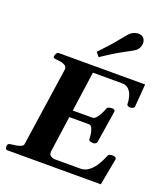

<svg xmlns="http://www.w3.org/2000/svg" viewBox="-172 -1101 1065 1221"><g transform="rotate(20 360.5 -491.0)"><path d="M246.6 -333 245.6 -379.9H462.4Q475.6 -381.8 488.3 -398.2Q501 -414.6 510.3 -433.8Q519.5 -453.1 522.5 -462.9Q525.4 -472.7 537.1 -475.8Q548.8 -479 559.6 -479Q564.9 -479 572 -474.9Q579.1 -470.7 577.6 -462.4L543.5 -246.1Q542 -237.8 533.9 -233.6Q525.9 -229.5 520.5 -229.5Q509.3 -229.5 498.5 -232.9Q487.8 -236.3 488.3 -245.6Q488.8 -256.3 485.8 -277.1Q482.9 -297.9 475.3 -315.4Q467.8 -333 453.6 -333ZM364.7 -649.9 285.6 -85.9Q285.6 -65.4 297.4 -58.1Q309.1 -50.8 323.2 -49.3H498.5Q528.8 -49.3 552.2 -66.7Q575.7 -84 592.3 -108.2Q608.9 -132.3 618.7 -153.6Q628.4 -174.8 631.3 -182.1Q634.3 -191.4 643.1 -194.8Q651.9 -198.2 659.7 -198.2Q689 -198.2 688.5 -181.6L654.8 0H21Q12.7 0 9.8 -9.8Q6.8 -19.5 7.8 -24.9Q9.3 -41 26.4 -43Q42.5 -44.4 61.8 -47.6Q81.1 -50.8 95.7 -57.1Q110.4 -63.5 111.8 -74.2L190.4 -608.9Q190.4 -627 176.5 -635.3Q162.6 -643.6 144 -646.2Q125.5 -648.9 111.3 -649.9Q96.2 -651.4 96.2 -660.6Q96.2 -670.9 102.5 -681.9Q108.9 -692.9 117.7 -692.9H702.6L690.4 -539.1Q689 -530.8 679.7 -526.6Q670.4 -522.5 663.6 -522.5Q655.8 -522.5 647.7 -525.9Q639.6 -529.3 639.6 -538.6Q639.6 -545.9 637.5 -564Q635.3 -582 627.7 -601.8Q620.1 -621.6 604.2 -635.7Q588.4 -649.9 561.5 -649.9ZM365.2 -754.9 342.3 -783.2Q409.2 -852.5 449.7 -903.3Q490.2 -954.1 503.4 -964.8Q512.2 -972.2 525.9 -977.3Q539.6 -982.4 553.2 -982.4Q577.6 -982.4 590.3 -966.3Q600.6 -953.1 600.6 -934.6Q600.6 -919.4 594 -905.3Q587.4 -891.1 577.6 -882.8Q564.5 -872.1 506.3 -841.6Q448.2 -811 365.2 -754.9Z"/></g></svg>

Font: Gelasio
Style: Bold Italic
Weight: 700
Italic angle: -8.5°
Designer: Eben Sorkin
Foundry: Eben Sorkin
Version: Version 1.008